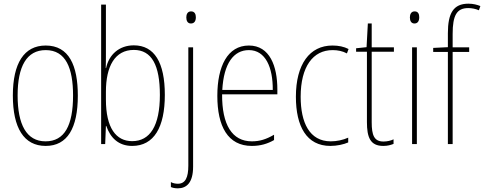

<svg xmlns="http://www.w3.org/2000/svg" viewBox="-20 -785 2637 1046"><path d="M404 -264C404 -428 356 -537 229 -537C111 -537 50 -440 50 -265C50 -88 110 10 229 10C347 10 404 -87 404 -264ZM76 -265C76 -423 125 -512 229 -512C339 -512 378 -413 378 -265C378 -102 332 -15 228 -15C124 -15 76 -107 76 -265Z M557 -494V-760H531V0H553L557 -99H559C581 -35 625 10 700 10C819 10 878 -92 878 -268C878 -445 821 -538 709 -538C629 -538 573 -487 558 -414H556C557 -436 557 -469 557 -494ZM709 -513C807 -513 851 -429 851 -268C851 -99 797 -16 700 -16C612 -16 557 -88 557 -243V-285C557 -424 606 -513 709 -513Z M995 -690C995 -672 1002 -657 1020 -657C1039 -657 1047 -671 1047 -691C1047 -707 1041 -723 1021 -723C1001 -723 995 -706 995 -690ZM949 241C996 241 1032 211 1032 123V-527H1006V117C1006 182 990 216 949 216C936 216 921 213 911 207V234C920 238 932 241 949 241Z M1336 -537C1219 -537 1164 -423 1164 -263C1164 -97 1221 10 1352 10C1400 10 1438 -2 1473 -22V-51C1430 -26 1395 -15 1352 -15C1244 -15 1189 -106 1190 -271H1491V-298C1491 -424 1450 -537 1336 -537ZM1336 -512C1427 -512 1467 -417 1466 -295H1191C1199 -440 1253 -512 1336 -512Z M1780 10C1815 10 1852 2 1877 -9V-35C1848 -22 1814 -15 1782 -15C1666 -15 1618 -117 1618 -258C1618 -422 1685 -512 1792 -512C1819 -512 1846 -507 1870 -494L1879 -518C1853 -531 1825 -537 1791 -537C1667 -537 1592 -435 1592 -258C1592 -97 1650 10 1780 10Z M2069 -14C2018 -14 2005 -49 2005 -119V-503H2126V-527H2005V-657H1984L1977 -528L1920 -522V-503H1979V-120C1979 -37 1997 10 2068 10C2092 10 2108 5 2124 -1V-26C2110 -19 2090 -14 2069 -14Z M2239 -723C2219 -723 2213 -706 2213 -690C2213 -672 2220 -657 2238 -657C2256 -657 2264 -671 2264 -691C2264 -707 2259 -723 2239 -723ZM2251 -527H2225V0H2251Z M2536 -502V-527H2446V-600C2446 -701 2468 -741 2531 -741C2550 -741 2571 -737 2589 -729L2597 -752C2580 -759 2558 -765 2532 -765C2450 -765 2420 -713 2420 -604V-528L2340 -524V-502H2420V0H2446V-502Z"/></svg>

Font: Noto Sans Sinhala Condensed Thin
Style: Regular
Weight: 100
Width: 3
Designer: Jelle Bosma - Monotype Design Team
Foundry: Monotype Imaging Inc.
Version: Version 2.006